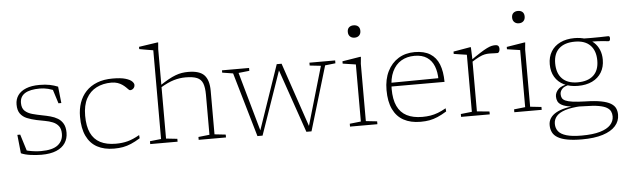

<svg xmlns="http://www.w3.org/2000/svg" viewBox="-56 -947 4555 1401"><g transform="rotate(-5 2222.0 -247.0)"><path d="M246.5 -500.5Q289.5 -500.5 321.2 -494Q353 -487.5 381 -476L394 -355H373L336.5 -470L376.5 -440Q337.5 -459 307 -466.5Q276.5 -474 247.5 -474Q174 -474 137.2 -450.8Q100.5 -427.5 100.5 -381Q100.5 -342.5 121.2 -323Q142 -303.5 175.8 -294.2Q209.5 -285 248.5 -277.5Q278 -272 307 -264.2Q336 -256.5 360 -242Q384 -227.5 398.5 -202.2Q413 -177 413 -136.5Q413 -93.5 391.5 -60.8Q370 -28 326.5 -9.8Q283 8.5 217 8.5Q179.5 8.5 137.8 2.8Q96 -3 68 -15.5L54 -151.5H75L116.5 -18L82.5 -41.5Q99.5 -34.5 123 -29.2Q146.5 -24 171.5 -21.2Q196.5 -18.5 216.5 -18.5Q301 -18.5 339.8 -49Q378.5 -79.5 378.5 -131.5Q378.5 -168 362.2 -188.5Q346 -209 320 -219.5Q294 -230 263.2 -235.5Q232.5 -241 203.5 -247Q164.5 -255.5 134 -268Q103.5 -280.5 85.5 -305Q67.5 -329.5 67.5 -372.5Q67.5 -411 87.8 -439.8Q108 -468.5 148 -484.5Q188 -500.5 246.5 -500.5Z M781.5 -500.5Q841.5 -500.5 875.2 -490.5Q909 -480.5 923 -466.5Q937 -452.5 937 -440Q937 -429.5 932 -421.5Q927 -413.5 919.2 -409Q911.5 -404.5 902 -404.5Q897.5 -404.5 890.8 -411.2Q884 -418 874 -428Q864 -438 849.5 -448Q835 -458 815.5 -464.8Q796 -471.5 770 -471.5Q708.5 -471.5 660.8 -447.2Q613 -423 586 -373.2Q559 -323.5 559 -247Q559 -170.5 582 -121.2Q605 -72 651 -48.2Q697 -24.5 765 -24.5Q813 -24.5 852.2 -35Q891.5 -45.5 939 -72.5L941 -49Q904.5 -26.5 874.5 -13.8Q844.5 -1 815 4.5Q785.5 10 749 10Q676.5 10 625.5 -17.8Q574.5 -45.5 547.8 -101.8Q521 -158 521 -243Q521 -298.5 537.2 -345.5Q553.5 -392.5 586.2 -427.2Q619 -462 667.8 -481.2Q716.5 -500.5 781.5 -500.5Z M1369 -21 1450.5 -30V-322.5Q1450.5 -376.5 1438.5 -407Q1426.5 -437.5 1396.5 -450Q1366.5 -462.5 1312.5 -462.5Q1270 -462.5 1227 -450Q1184 -437.5 1127 -403.5L1124 -419Q1161.5 -444 1190 -459.8Q1218.5 -475.5 1242.8 -484.5Q1267 -493.5 1289.2 -497Q1311.5 -500.5 1335.5 -500.5Q1419 -500.5 1453.2 -463.8Q1487.5 -427 1487.5 -349V-30L1569 -21V0H1369ZM1214.5 0H1014V-21L1096 -30V-680Q1089.5 -681 1072.8 -683.8Q1056 -686.5 1035 -690.2Q1014 -694 994.5 -697.5V-714L1129 -734H1136.5L1132.5 -685V-30L1214.5 -21Z M2304.5 -460.5 2223 -469.5V-490.5H2411.5V-469.5L2335.5 -461L2194.5 10H2157L1996 -455.5H1997.5L1836 10H1798.5L1661.5 -461L1582.5 -473.5V-490.5H1781V-469.5L1701.5 -461L1827 -16L1817.5 -13.5L1984.5 -500.5H2020L2184 -17.5H2175.5Z M2567.5 -643.5Q2547 -643.5 2534.2 -655.8Q2521.5 -668 2521.5 -689.5Q2521.5 -711.5 2534.2 -722.8Q2547 -734 2567.5 -734Q2588.5 -734 2601 -722.8Q2613.5 -711.5 2613.5 -689.5Q2613.5 -668 2601 -655.8Q2588.5 -643.5 2567.5 -643.5ZM2601 -500.5 2596 -449V-30L2678 -21V0H2477.5V-21L2559.5 -30V-448Q2554 -449 2537 -451.5Q2520 -454 2499.8 -457Q2479.5 -460 2464 -462.5V-479.5L2593.5 -500.5Z M2994 -500.5Q3063.5 -500.5 3107.2 -473.2Q3151 -446 3171.8 -393.8Q3192.5 -341.5 3193 -265H2802.5L2799 -292.5L3172.5 -296L3150.5 -282.5Q3150.5 -340.5 3133.8 -383.2Q3117 -426 3081.8 -449.8Q3046.5 -473.5 2991 -473.5Q2935.5 -473.5 2893.5 -448.8Q2851.5 -424 2827.8 -373.8Q2804 -323.5 2804 -247Q2804 -170.5 2827 -121.2Q2850 -72 2896 -48.2Q2942 -24.5 3010 -24.5Q3042 -24.5 3069.5 -29Q3097 -33.5 3124.8 -44Q3152.5 -54.5 3184 -72.5L3186 -49Q3149.5 -26.5 3119.5 -13.8Q3089.5 -1 3060 4.5Q3030.5 10 2994 10Q2921.5 10 2870.5 -17.8Q2819.5 -45.5 2792.8 -101.5Q2766 -157.5 2766 -242Q2766 -321 2794.8 -379Q2823.5 -437 2874.8 -468.8Q2926 -500.5 2994 -500.5Z M3584 -499.5Q3600 -499.5 3606.8 -492Q3613.5 -484.5 3613.5 -470.5Q3613.5 -459.5 3608.8 -450.2Q3604 -441 3596 -441Q3585.5 -441 3575.2 -441.2Q3565 -441.5 3555.2 -442Q3545.5 -442.5 3535 -442.5Q3519 -442.5 3501.8 -439Q3484.5 -435.5 3461 -424Q3437.5 -412.5 3401.5 -389.5L3390.5 -398.5Q3439 -433 3471 -453.2Q3503 -473.5 3523.5 -483.5Q3544 -493.5 3557.8 -496.5Q3571.5 -499.5 3584 -499.5ZM3409.5 -421.5V-30L3501 -21V0H3291V-21L3372.5 -30V-448Q3366 -449 3350.5 -451.2Q3335 -453.5 3315.5 -456.5Q3296 -459.5 3277.5 -462.5V-479.5L3399 -500.5H3406.5Z M3771 -643.5Q3750.5 -643.5 3737.8 -655.8Q3725 -668 3725 -689.5Q3725 -711.5 3737.8 -722.8Q3750.5 -734 3771 -734Q3792 -734 3804.5 -722.8Q3817 -711.5 3817 -689.5Q3817 -668 3804.5 -655.8Q3792 -643.5 3771 -643.5ZM3804.5 -500.5 3799.5 -449V-30L3881.5 -21V0H3681V-21L3763 -30V-448Q3757.5 -449 3740.5 -451.5Q3723.5 -454 3703.2 -457Q3683 -460 3667.5 -462.5V-479.5L3797 -500.5Z M4156.5 240.5Q4092.5 240.5 4049 232.2Q4005.5 224 3979 208.2Q3952.5 192.5 3941 169.2Q3929.5 146 3929.5 116Q3929.5 88 3944 65.8Q3958.5 43.5 3986.8 27.5Q4015 11.5 4057 2.2Q4099 -7 4154.5 -9L4179.5 -12.5L4171 -1.5Q4099 2 4054.2 16.2Q4009.5 30.5 3988.8 54.5Q3968 78.5 3968 110.5Q3968 142.5 3985.8 165.2Q4003.5 188 4044.8 200.2Q4086 212.5 4156 212.5Q4238.5 212.5 4290.8 197.2Q4343 182 4368 154.8Q4393 127.5 4393 92.5Q4393 73 4385.5 56.5Q4378 40 4357.8 27.8Q4337.5 15.5 4299 8.5Q4260.5 1.5 4198.5 1Q4132.5 0.5 4092 -6Q4051.5 -12.5 4030 -24.2Q4008.5 -36 4001 -52Q3993.5 -68 3993.5 -87.5Q3993.5 -116 4017 -140.2Q4040.5 -164.5 4099.5 -173L4101.5 -164.5Q4061 -158 4045 -140.2Q4029 -122.5 4029 -102Q4029 -85.5 4035.2 -73.2Q4041.5 -61 4059.5 -52.8Q4077.5 -44.5 4112 -39.8Q4146.5 -35 4203 -33.5Q4274.5 -32 4319.5 -23.2Q4364.5 -14.5 4389.5 0.8Q4414.5 16 4424 36.8Q4433.5 57.5 4433.5 84Q4433.5 131 4402 166.2Q4370.5 201.5 4308.8 221Q4247 240.5 4156.5 240.5ZM4161 -151Q4102 -151 4058.8 -172.2Q4015.5 -193.5 3992.2 -232.8Q3969 -272 3969 -325.5Q3969 -379.5 3993 -418.8Q4017 -458 4061 -479.2Q4105 -500.5 4165 -500.5Q4209.5 -500.5 4245 -488.5Q4280.5 -476.5 4305.5 -453.5Q4330.5 -430.5 4344 -398.2Q4357.5 -366 4357.5 -326Q4357.5 -272.5 4333.5 -233Q4309.5 -193.5 4265.5 -172.2Q4221.5 -151 4161 -151ZM4160.5 -177Q4236 -177 4276.5 -214.2Q4317 -251.5 4317 -323Q4317 -395 4278.2 -434.8Q4239.5 -474.5 4165.5 -474.5Q4090.5 -474.5 4049.8 -437.5Q4009 -400.5 4009 -329.5Q4009 -256.5 4048 -216.8Q4087 -177 4160.5 -177ZM4256.5 -465 4207.5 -492Q4255 -491 4290.5 -491Q4326 -491 4350.5 -491.5Q4375 -492 4390.2 -492.5Q4405.5 -493 4412 -493Q4418.5 -493 4421 -488.8Q4423.5 -484.5 4423.5 -477Q4423.5 -468.5 4420.8 -462.5Q4418 -456.5 4412 -456.5Q4406.5 -456.5 4399 -457.5Q4391.5 -458.5 4375.8 -460.2Q4360 -462 4331.8 -463.2Q4303.5 -464.5 4256.5 -465Z"/></g></svg>

Font: Newsreader 9pt ExtraLight
Style: Regular
Weight: 250
Designer: Hugues Gentile
Foundry: Production Type
Version: Version 1.003